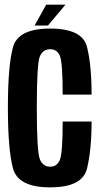

<svg xmlns="http://www.w3.org/2000/svg" viewBox="-20 -803 438 827"><path d="M196 4Q57.5 4 35.8 -78.2Q14 -160.5 14 -339.5Q14 -518.5 35.8 -599.2Q57.5 -680 195.5 -680Q335 -680 354.8 -600.8Q374.5 -521.5 374.5 -395.5H250Q250 -533.5 238 -562.2Q226 -591 196 -591Q165 -591 151.8 -560.5Q138.5 -530 138.5 -339.5Q138.5 -147.5 152 -116.2Q165.5 -85 196 -85Q226 -85 238 -115Q250 -145 250 -279.5H374.5Q374.5 -158 354.8 -77Q335 4 196 4ZM129 -693 179 -783H262L186.5 -693Z"/></svg>

Font: Anybody Condensed SemiBold
Style: Regular
Weight: 600
Width: 3
Designer: Tyler Finck
Foundry: Etcetera Type Company
Version: Version 1.010; ttfautohint (v1.8.3) -l 8 -r 50 -G 200 -x 14 